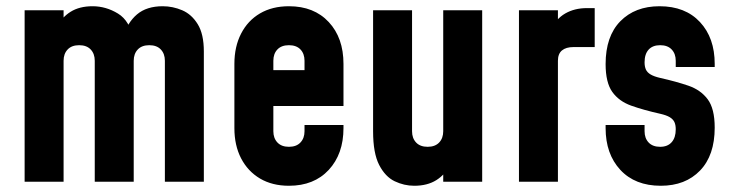

<svg xmlns="http://www.w3.org/2000/svg" viewBox="-20 -583 2347 616"><path d="M59 0V-550H184V-466L162 -495Q178 -527.5 206.5 -545.2Q235 -563 277 -563Q320 -563 358.5 -539.5Q397 -516 408 -456L375 -464Q388.5 -510.5 419.5 -536.8Q450.5 -563 502 -563Q534.5 -563 564.8 -550Q595 -537 614.5 -505.2Q634 -473.5 634 -418V0H509V-388Q509 -410.5 496 -424.2Q483 -438 459 -438Q435 -438 422 -424.2Q409 -410.5 409 -388V0H284V-388Q284 -410.5 271 -424.2Q258 -438 234 -438Q210 -438 197 -424.2Q184 -410.5 184 -388V0Z M907.1 13Q853.5 13 814.2 -10.2Q775 -33.5 753.5 -75Q732 -116.5 732 -172V-378Q732 -433.3 753.5 -475.1Q775 -517 814.2 -540Q853.5 -563 907.1 -563Q987.5 -563 1034.8 -512.2Q1082 -461.5 1082 -378V-243H841V-358H957V-388Q957 -410.7 944 -424.3Q931 -438 907 -438Q883 -438 870 -424.3Q857 -410.7 857 -388V-162Q857 -139.7 870 -125.9Q883 -112 907 -112Q931 -112 944 -125.9Q957 -139.7 957 -162V-182H1082V-172Q1082 -89.1 1034.8 -38Q987.5 13 907.1 13Z M1309 13Q1276.5 13 1246.2 -1.5Q1216 -16 1196.5 -53.8Q1177 -91.5 1177 -162V-550H1302V-162Q1302 -139.5 1315 -125.8Q1328 -112 1352 -112Q1376 -112 1389 -125.8Q1402 -139.5 1402 -162V-550H1527V0H1402V-84L1424 -55Q1408.5 -23 1379.8 -5Q1351 13 1309 13Z M1645 0V-550H1770V-460L1747 -487Q1763.5 -522.5 1793.5 -539.8Q1823.5 -557 1863 -557H1888V-432H1820Q1796 -432 1783 -421.2Q1770 -410.5 1770 -388V0Z M2100 13Q2017.5 13 1970.2 -38Q1923 -89 1923 -172V-182H2048V-162Q2048 -139.5 2061 -125.8Q2074 -112 2098 -112Q2122 -112 2135 -126.8Q2148 -141.5 2148 -168Q2148 -182 2143.8 -191.2Q2139.5 -200.5 2128.8 -207Q2118 -213.5 2098 -218Q2044.5 -230 2005.2 -244Q1966 -258 1944.5 -288Q1923 -318 1923 -377.5Q1923 -466.5 1970.2 -514.8Q2017.5 -563 2096 -563Q2178.5 -563 2225.8 -512.2Q2273 -461.5 2273 -378V-368H2148V-388Q2148 -410.5 2135 -424.2Q2122 -438 2098 -438Q2074 -438 2061 -423.8Q2048 -409.5 2048 -383Q2048 -369.5 2052.2 -360Q2056.5 -350.5 2067.5 -344Q2078.5 -337.5 2098 -333Q2149.5 -321.5 2188.8 -308Q2228 -294.5 2250.5 -264.5Q2273 -234.5 2273 -173.5Q2273 -84.5 2226 -35.8Q2179 13 2100 13Z"/></svg>

Font: Mohave Light
Style: Regular
Weight: 300
Designer: Gumpita Rahayu
Foundry: Tokotype
Version: Version 2.003